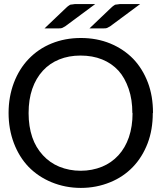

<svg xmlns="http://www.w3.org/2000/svg" viewBox="-20 -910 794 940"><path d="M728 -356Q728 -275 703 -209Q677 -141 631 -93Q584 -44 520 -18Q452 10 376 10Q300 10 232 -18Q167 -45 120 -93Q74 -141 48 -209Q22 -278 22 -357Q22 -436 48 -505Q74 -573 120 -621Q168 -671 232 -697Q298 -724 376 -724Q454 -724 520 -697Q585 -670 632 -622Q678 -574 704 -506Q729 -440 729 -358ZM628 -356Q628 -423 610 -475Q591 -530 560 -564Q527 -600 480 -619Q433 -638 374 -638Q317 -638 270 -619Q223 -600 190 -564Q156 -527 138 -475Q120 -423 120 -356Q120 -291 138 -238Q155 -188 190 -150Q224 -113 270 -94Q319 -74 375 -74Q431 -74 480 -94Q526 -113 560 -150Q593 -186 611 -238Q629 -291 629 -356ZM299 -781 284 -773Q280 -771 267 -771H198L304 -872Q310 -878 313 -880L322 -886Q325 -888 332 -888L346 -890H446ZM519 -781 504 -773Q500 -771 487 -771H418L524 -872Q530 -878 533 -880L542 -886Q545 -888 552 -888L566 -890H666Z"/></svg>

Font: Aleo
Style: Regular
Weight: 400
Designer: Alessio Laiso
Version: Version 1.1